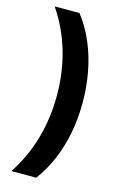

<svg xmlns="http://www.w3.org/2000/svg" viewBox="-130 -795 608 970"><g transform="rotate(15 174.0 -310.0)"><path d="M164 120H34Q96 26.5 126.8 -81.2Q157.5 -189 157.5 -307Q157.5 -427.5 125.8 -536.8Q94 -646 30 -740H160Q206 -680 235.2 -610Q264.5 -540 278.5 -463.2Q292.5 -386.5 292.5 -307Q292.5 -228 278.8 -152.5Q265 -77 236.5 -8Q208 61 164 120Z"/></g></svg>

Font: Encode Sans SC SemiBold
Style: Regular
Weight: 600
Version: Version 3.002